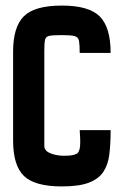

<svg xmlns="http://www.w3.org/2000/svg" viewBox="-20 -669 446 689"><path d="M202 0Q105 0 66 -37.5Q27 -75 27 -165V-484Q27 -572 65.5 -610.5Q104 -649 202 -649Q299 -649 338 -610Q377 -571 377 -479H266Q266 -509 263.5 -522.5Q261 -536 247.5 -539.5Q234 -543 202 -543Q171 -543 157.5 -540.5Q144 -538 141.5 -525.5Q139 -513 139 -484V-143Q141 -126 163 -118Q185 -110 210 -110Q243 -110 255.5 -117.5Q268 -125 268 -159Q268 -167 267.5 -176.5Q267 -186 266 -202H377Q377 -154 372.5 -116Q368 -78 351 -52.5Q334 -27 299 -13.5Q264 0 202 0Z"/></svg>

Font: New Amsterdam
Style: Regular
Weight: 400
Designer: Vladimir Nikolic
Foundry: Vladimir Nikolic
Version: Version 1.000; ttfautohint (v1.8.4.7-5d5b)